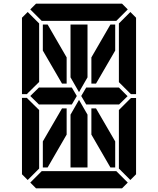

<svg xmlns="http://www.w3.org/2000/svg" viewBox="-20 -1020 856 1040"><path d="M144 -969 175 -1000H641L672 -969L610 -907H590H454H362H226H206ZM686 -955 717 -924V-510H690L685 -514L624 -575V-607V-782V-887V-893ZM685 -485 690 -489H717V-76L686 -45L624 -107V-113V-218V-424ZM672 -31 641 0H175L144 -31L206 -93H226H362H454H590H610ZM130 -45 99 -76V-490H126L130 -485L192 -424V-218V-113V-107ZM130 -515 126 -510H99V-924L130 -955L192 -893V-887V-782V-576ZM144 -500 192 -547V-546H328H369L396 -500L369 -454H212H209H192V-453ZM624 -546 671 -499 624 -453V-454H606H604H475H454H447L420 -500L447 -546H454H475H488ZM341 -567H316L212 -746V-887H238L341 -709ZM362 -673V-887H454V-876V-673V-601L408 -521L362 -601ZM578 -887H604V-746L500 -567H475V-709ZM341 -291 238 -113H212V-254L316 -433H341ZM454 -157V-113H362V-327V-399L408 -479L454 -399V-327ZM475 -433H500L604 -254V-113H578L475 -291Z"/></svg>

Font: DSEG14 Classic
Style: Regular
Weight: 400
Designer: Keshikan(Twitter:@keshinomi_88pro)
Version: Version 0.46